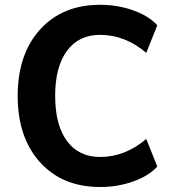

<svg xmlns="http://www.w3.org/2000/svg" viewBox="-20 -749 696 780"><path d="M619.1 -72.3Q584 -34.2 521 -11.7Q458 10.7 386.7 10.7Q233.4 10.7 142.6 -89.8Q51.8 -190.4 51.8 -359.4Q51.8 -528.3 142.6 -628.9Q233.4 -729.5 386.7 -729.5Q458 -729.5 521 -707Q584 -684.6 619.1 -646.5L574.2 -534.2Q488.3 -607.4 386.7 -607.4Q299.8 -607.4 252 -542.5Q204.1 -477.5 204.1 -359.4Q204.1 -241.2 252 -176.3Q299.8 -111.3 386.7 -111.3Q488.3 -111.3 574.2 -184.6Z"/></svg>

Font: Min Sans Bold
Style: Regular
Weight: 700
Designer: Jinseong-Kim, NotoSansCJK, Nunito
Foundry: Jinseong-Kim
Version: Version 1.400;Glyphs 3.1.2 (3151)